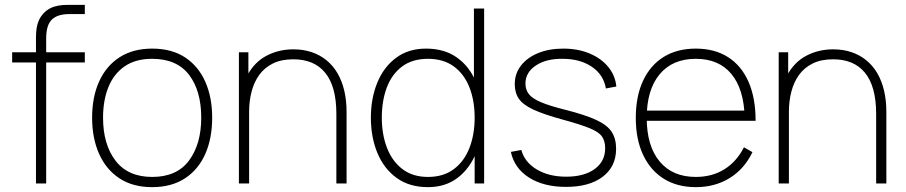

<svg xmlns="http://www.w3.org/2000/svg" viewBox="-20 -755 3727 790"><path d="M170 0H128V-601Q128 -622 130.8 -639.8Q133.5 -657.5 140.5 -672.5Q147.5 -687.5 160 -701Q172 -713.5 186.8 -721Q201.5 -728.5 219.5 -731.8Q237.5 -735 259 -735H329V-697H264Q217 -697 193.5 -674.5Q170 -652 170 -597ZM329 -498H30V-540H329Z M606 15Q526 15 471 -21.5Q416 -58 387.5 -122.5Q359 -187 359 -271Q359 -356 388 -420Q417 -484 472.2 -519.5Q527.5 -555 606 -555Q686.5 -555 741.5 -518.8Q796.5 -482.5 824.8 -418.5Q853 -354.5 853 -271Q853 -185.5 824.5 -121.2Q796 -57 740.8 -21Q685.5 15 606 15ZM606 -27Q708 -27 758 -94.8Q808 -162.5 808 -271Q808 -381.5 757.8 -447.2Q707.5 -513 606 -513Q537.5 -513 492.8 -482Q448 -451 426 -396.5Q404 -342 404 -271Q404 -161 455.2 -94Q506.5 -27 606 -27Z M1406 0H1364V-286Q1364 -344 1352.2 -386.2Q1340.5 -428.5 1317.5 -456.2Q1294.5 -484 1261.8 -497.5Q1229 -511 1187 -511Q1137.5 -511 1102.8 -493.8Q1068 -476.5 1046.5 -446.5Q1025 -416.5 1015 -377.5Q1005 -338.5 1005 -295L966 -294Q966 -386.5 996.5 -443.2Q1027 -500 1077.2 -526Q1127.5 -552 1187 -552Q1228 -552 1262.2 -540.5Q1296.5 -529 1323.2 -507.2Q1350 -485.5 1368.5 -454Q1387 -422.5 1396.5 -382.2Q1406 -342 1406 -294ZM1005 0H963V-540H1002V-430H1005Z M1741 15Q1664.5 15 1612.2 -22.8Q1560 -60.5 1533 -125.2Q1506 -190 1506 -271Q1506 -350.5 1532.5 -415Q1559 -479.5 1609.8 -517.2Q1660.5 -555 1733 -555Q1808.5 -555 1860.2 -518.2Q1912 -481.5 1938.5 -417.2Q1965 -353 1965 -271Q1965 -190.5 1938.8 -125.8Q1912.5 -61 1862.5 -23Q1812.5 15 1741 15ZM1741 -27Q1804.5 -27 1847.2 -59Q1890 -91 1911.5 -146.2Q1933 -201.5 1933 -271Q1933 -341.5 1911.2 -396.2Q1889.5 -451 1846.8 -482Q1804 -513 1741 -513Q1676.5 -513 1634.2 -481.2Q1592 -449.5 1571.5 -394.8Q1551 -340 1551 -271Q1551 -201.5 1572.5 -146.2Q1594 -91 1636.2 -59Q1678.5 -27 1741 -27ZM1972 0H1933V-425H1930V-720H1972Z M2309 14Q2217.5 14 2157 -24.2Q2096.5 -62.5 2082 -130L2125 -138Q2138.5 -88 2188.2 -58Q2238 -28 2310 -28Q2383.5 -28 2426.8 -59.5Q2470 -91 2470 -145Q2470 -174.5 2457 -193.2Q2444 -212 2406.2 -227.5Q2368.5 -243 2295 -263Q2218 -284 2175.2 -303.8Q2132.5 -323.5 2115.2 -348.2Q2098 -373 2098 -409Q2098 -452 2123.5 -485Q2149 -518 2194 -536.5Q2239 -555 2298 -555Q2357.5 -555 2405.2 -535.2Q2453 -515.5 2482.2 -480.2Q2511.5 -445 2516 -399L2473 -391Q2463.5 -447.5 2415.2 -480.2Q2367 -513 2295 -513Q2227.5 -514 2184.8 -485.5Q2142 -457 2142 -411Q2142 -385.5 2156.5 -367.2Q2171 -349 2207 -334Q2243 -319 2307 -303Q2388 -282.5 2433.2 -261.5Q2478.5 -240.5 2496.8 -212.5Q2515 -184.5 2515 -143Q2515 -69.5 2460 -27.8Q2405 14 2309 14Z M2843 15Q2766.5 15 2711.2 -19.5Q2656 -54 2626 -118Q2596 -182 2596 -270Q2596 -358.5 2625.8 -422.5Q2655.5 -486.5 2710.8 -520.8Q2766 -555 2843 -555Q2920.5 -555 2975.5 -520Q3030.5 -485 3059.8 -418.5Q3089 -352 3089 -258H3044V-272Q3041 -388.5 2989.2 -450.8Q2937.5 -513 2843 -513Q2747 -513 2694 -449.2Q2641 -385.5 2641 -270Q2641 -154.5 2694 -90.8Q2747 -27 2843 -27Q2910 -27 2960.5 -58.5Q3011 -90 3041 -149L3076 -129Q3043 -60 2982.5 -22.5Q2922 15 2843 15ZM3063 -258H2623V-300H3063Z M3627 0H3585V-286Q3585 -344 3573.2 -386.2Q3561.5 -428.5 3538.5 -456.2Q3515.5 -484 3482.8 -497.5Q3450 -511 3408 -511Q3358.5 -511 3323.8 -493.8Q3289 -476.5 3267.5 -446.5Q3246 -416.5 3236 -377.5Q3226 -338.5 3226 -295L3187 -294Q3187 -386.5 3217.5 -443.2Q3248 -500 3298.2 -526Q3348.5 -552 3408 -552Q3449 -552 3483.2 -540.5Q3517.5 -529 3544.2 -507.2Q3571 -485.5 3589.5 -454Q3608 -422.5 3617.5 -382.2Q3627 -342 3627 -294ZM3226 0H3184V-540H3223V-430H3226Z"/></svg>

Font: Manrope Variable Light
Style: Regular
Weight: 200
Designer: Mikhail Sharanda
Foundry: Mikhail Sharanda
Version: Version 4.505